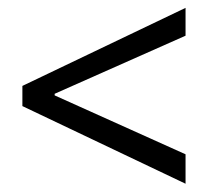

<svg xmlns="http://www.w3.org/2000/svg" viewBox="-20 -570 549 476"><path d="M440 -114.5 35.5 -307V-357L440 -550.5V-481.5L115.5 -337.5V-333.5L440 -187.5Z"/></svg>

Font: Libre Caslon Text Medium
Style: Regular
Weight: 500
Designer: Pablo Impallari, Rodrigo Fuenzalida, Katja Schimmel
Foundry: Pablo Impallari, Rodrigo Fuenzalida
Version: Version 2.000